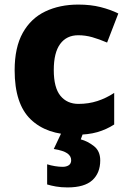

<svg xmlns="http://www.w3.org/2000/svg" viewBox="-20 -579 566 839"><path d="M308 10Q184 10 114 -57.5Q44 -125 44 -272Q44 -372 79.5 -435.5Q115 -499 178 -529Q241 -559 322 -559Q376 -559 419.5 -548Q463 -537 497 -520L448 -393Q413 -408 383 -416.5Q353 -425 322 -425Q271 -425 243 -387Q215 -349 215 -273Q215 -196 244 -160.5Q273 -125 323 -125Q367 -125 405.5 -137.5Q444 -150 479 -173V-35Q445 -13 405 -1.5Q365 10 308 10ZM418 122Q418 177 383.5 208.5Q349 240 275 240Q247 240 224.5 236Q202 232 186 227V139Q202 144 220 147Q238 150 254 150Q270 150 280.5 143Q291 136 291 121Q291 103 274 91Q257 79 215 72L249 0H344L333 30Q363 38 390.5 59.5Q418 81 418 122Z"/></svg>

Font: Noto Sans Gurmukhi UI ExtraBold
Style: Regular
Weight: 800
Designer: Jelle Bosma - Monotype Design Team
Foundry: Monotype Imaging Inc.
Version: Version 2.004; ttfautohint (v1.8.4.7-5d5b)